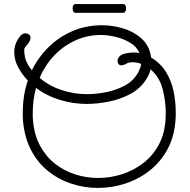

<svg xmlns="http://www.w3.org/2000/svg" viewBox="-20 -882 933 944"><path d="M461 42Q395 42 332 21.5Q269 1 217.5 -40Q166 -81 133 -143.5Q100 -206 93 -290Q92 -300 92 -309.5Q92 -319 92 -329Q92 -370 98 -409.5Q104 -449 117 -486Q89 -515 69.5 -551Q50 -587 50 -625Q50 -645 56.5 -664.5Q63 -684 78 -703Q83 -710 90 -714Q97 -718 105 -718Q115 -718 122.5 -712.5Q130 -707 130 -696Q130 -687 125 -678Q121 -671 115.5 -664.5Q110 -658 105 -651L101 -646Q99 -642 99 -634Q99 -629 100 -620.5Q101 -612 103 -599Q106 -585 116 -567Q126 -549 136 -538L137 -537Q171 -606 228 -659Q285 -712 364 -740Q389 -748 418.5 -753Q448 -758 479 -758Q534 -758 586.5 -742Q639 -726 677 -691.5Q715 -657 723 -599Q770 -571 796.5 -527.5Q823 -484 833.5 -433Q844 -382 844 -331Q844 -322 844 -312.5Q844 -303 843 -294Q838 -212 804 -149Q770 -86 716 -43.5Q662 -1 596 20.5Q530 42 461 42ZM406 -419Q451 -419 500.5 -428.5Q550 -438 593 -461Q636 -484 659 -525Q664 -535 668.5 -546Q673 -557 674 -568Q653 -576 632 -576Q628 -576 623.5 -575.5Q619 -575 614 -574Q612 -573 610 -573Q608 -573 605 -571L603 -570Q599 -566 589.5 -563.5Q580 -561 575 -561Q566 -562 562 -568Q558 -574 558 -581Q558 -592 562 -597L565 -602L569 -606Q579 -616 601 -620Q623 -624 637 -624Q651 -624 666 -621Q652 -653 619 -672.5Q586 -692 547.5 -701Q509 -710 476 -710Q409 -710 350 -683Q291 -656 246 -608.5Q201 -561 175 -499Q222 -459 283.5 -439Q345 -419 406 -419ZM462 -7Q522 -7 580 -25.5Q638 -44 685 -80.5Q732 -117 761 -171Q790 -225 794 -296Q794 -304 794.5 -311.5Q795 -319 795 -326Q795 -385 779.5 -444.5Q764 -504 720 -541Q714 -514 699 -492Q670 -446 620 -419.5Q570 -393 513 -382Q456 -371 406 -371Q341 -371 275.5 -390.5Q210 -410 157 -450Q149 -420 145 -389.5Q141 -359 141 -328Q141 -319 141 -310Q141 -301 142 -292Q148 -219 177 -165.5Q206 -112 250.5 -77Q295 -42 350 -24.5Q405 -7 462 -7ZM351 -819Q344 -819 340.5 -825.5Q337 -832 337 -841Q337 -849 340.5 -855.5Q344 -862 351 -862H586Q593 -862 596.5 -855.5Q600 -849 600 -841Q600 -832 596.5 -825.5Q593 -819 586 -819Z"/></svg>

Font: Twinkle Star
Style: Regular
Weight: 400
Designer: Robert E. Leuschke
Foundry: Robert E. Leuschke
Version: Version 2.010; ttfautohint (v1.8.3)